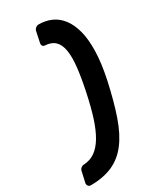

<svg xmlns="http://www.w3.org/2000/svg" viewBox="-302 -851 904 1085"><g transform="rotate(-30 150.5 -308.5)"><path d="M-49 159Q-59 159 -65 151.5Q-71 144 -70 134L-54 63Q-52 52 -43.5 45Q-35 38 -26 38Q16 36 48 14Q80 -8 106 -51.5Q132 -95 152.5 -159Q173 -223 191 -309Q209 -394 216 -458Q223 -522 216 -565Q209 -608 186 -630.5Q163 -653 122 -655Q113 -655 107.5 -662Q102 -669 104 -680L119 -751Q121 -761 130 -768.5Q139 -776 149 -776Q194 -776 231.5 -759.5Q269 -743 296.5 -707.5Q324 -672 338.5 -617Q353 -562 351 -485Q349 -408 328 -309Q301 -184 270 -95Q239 -6 196 50Q153 106 93 132.5Q33 159 -49 159Z"/></g></svg>

Font: Rubik Light SemiBold
Style: Italic
Weight: 600
Italic angle: -12°
Version: Version 2.104